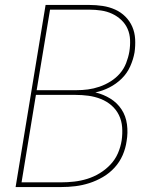

<svg xmlns="http://www.w3.org/2000/svg" viewBox="-20 -755 640 775"><path d="M43 0 164 -735H341Q368 -735 394.5 -731Q421 -727 444.5 -716.5Q468 -706 486 -688Q504 -670 514 -647Q524 -624 525.5 -597Q527 -570 523 -543Q518 -515 505.5 -487Q493 -459 471 -437.5Q449 -416 421.5 -402Q394 -388 365 -382Q398 -374 425.5 -357Q453 -340 470.5 -313.5Q488 -287 492.5 -253Q497 -219 491 -185Q487 -156 475 -128.5Q463 -101 442.5 -78.5Q422 -56 395.5 -40.5Q369 -25 341 -16Q313 -7 284.5 -3.5Q256 0 227 0ZM128 -391H289Q312 -391 335 -394Q358 -397 381.5 -405Q405 -413 426.5 -426.5Q448 -440 464 -458.5Q480 -477 489 -500Q498 -523 502 -546Q506 -570 505 -594Q504 -618 495 -638.5Q486 -659 469.5 -674.5Q453 -690 432.5 -699.5Q412 -709 388.5 -712.5Q365 -716 341 -716H182ZM227 -19Q253 -19 279.5 -22Q306 -25 332 -33Q358 -41 382 -55.5Q406 -70 425.5 -90.5Q445 -111 456 -136.5Q467 -162 471 -188Q475 -215 473 -241.5Q471 -268 460 -290.5Q449 -313 430 -329.5Q411 -346 387 -355.5Q363 -365 337 -368.5Q311 -372 284 -372H125L67 -19Z"/></svg>

Font: Iosevka Aile Thin
Style: Italic
Weight: 100
Italic angle: -9°
Designer: Belleve Invis
Foundry: Belleve Invis
Version: Version 31.1.0; ttfautohint (v1.8.4)